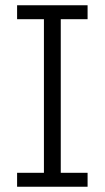

<svg xmlns="http://www.w3.org/2000/svg" viewBox="-20 -710 398 730"><path d="M45 0V-53H147V-637H45V-690H313V-637H211V-53H313V0Z"/></svg>

Font: Mozilla Headline ExtraLight
Style: Regular
Weight: 200
Designer: Studio DRAMA
Foundry: Studio DRAMA
Version: Version 1.000